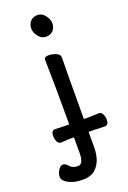

<svg xmlns="http://www.w3.org/2000/svg" viewBox="-170 -759 657 983"><g transform="rotate(-20 158.5 -268.0)"><path d="M-5 114Q-5 96 6.5 78Q18 60 32 60Q46 60 59.5 77Q73 94 104 94Q133 94 133 31V-52Q101 -52 62 -49Q48 -49 41.5 -64Q35 -79 35 -94Q35 -124 57 -124Q87 -122 133 -122Q133 -364 130 -475Q130 -491 154 -491Q173 -491 194 -482.5Q215 -474 215 -457Q213 -364 213 -122Q257 -122 295 -124Q308 -124 315 -109.5Q322 -95 322 -80Q322 -50 301 -50Q279 -50 245 -52H213V30Q213 108 172 145Q148 168 102 168Q56 168 25.5 151.5Q-5 135 -5 114ZM118 -650Q118 -672 132 -688Q146 -704 171 -704Q195 -704 212 -682Q229 -660 229 -638Q229 -615 214.5 -599.5Q200 -584 176 -584Q152 -584 135 -605.5Q118 -627 118 -650Z"/></g></svg>

Font: LXGW WenKai Lite Medium
Style: Regular
Weight: 500
Designer: LXGW / Fontworks Inc.
Foundry: LXGW / Fontworks Inc.
Version: Version 1.511; March 25, 2025